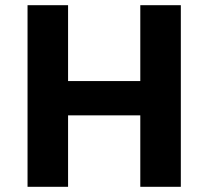

<svg xmlns="http://www.w3.org/2000/svg" viewBox="-20 -719 802 739"><path d="M520 -699H676V0H520V-275H242V0H86V-699H242V-407H520Z"/></svg>

Font: Montserrat_am3
Style: Bold
Weight: 700
Designer: Julieta Ulanovsky
Foundry: Julieta Ulanovsky. Armenina letters added by Vahan Hovhannisyan
Version: Version 2.001